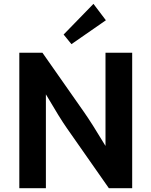

<svg xmlns="http://www.w3.org/2000/svg" viewBox="-20 -985 792 1005"><path d="M534.2 -878.9 354 -753.9 313 -804.2 469.2 -964.8ZM330.1 -314Q294.9 -363.8 220.2 -491.2V0H81.1V-709H202.1L418 -400.9Q459 -342.8 532.2 -221.2V-709H671.9V0H549.8Z"/></svg>

Font: Sarala
Style: Bold
Weight: 700
Designer: Andres Torresi
Foundry: Huerta Tipografica
Version: Version 1.004;PS 001.003;hotconv 1.0.70;makeotf.lib2.5.58329